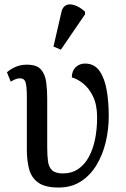

<svg xmlns="http://www.w3.org/2000/svg" viewBox="-20 -828 561 858"><path d="M242 10Q182 10 151.5 -11.5Q121 -33 110.5 -71Q100 -109 100 -160V-393Q100 -441 94.5 -459.5Q89 -478 69 -478Q60 -478 50.5 -474.5Q41 -471 28 -463L11 -505Q28 -520 50.5 -529.5Q73 -539 100 -539Q145 -539 163.5 -517Q182 -495 186.5 -460.5Q191 -426 191 -388V-169Q191 -133 194.5 -107Q198 -81 213 -67Q228 -53 262 -53Q300 -53 328.5 -72Q357 -91 376 -125Q395 -159 404.5 -204.5Q414 -250 414 -303Q414 -359 396 -396.5Q378 -434 351.5 -455Q325 -476 301 -482Q301 -511 318 -527.5Q335 -544 360 -544Q402 -544 425 -510.5Q448 -477 457 -424Q466 -371 466 -310Q466 -250 452.5 -193Q439 -136 411 -90Q383 -44 341 -17Q299 10 242 10ZM252 -606 219 -620 255 -776Q260 -795 271.5 -802.5Q283 -810 298.5 -808Q314 -806 330 -797.5Q346 -789 360 -776V-764Z"/></svg>

Font: Noto Serif SemiCondensed
Style: Regular
Weight: 400
Width: 4
Designer: Monotype Design Team
Foundry: Monotype Imaging Inc.
Version: Version 2.013